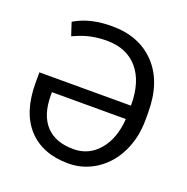

<svg xmlns="http://www.w3.org/2000/svg" viewBox="-130 -843 950 974"><g transform="rotate(20 345.5 -356.0)"><path d="M340.3 9.8Q201.2 9.8 123.3 -74.5Q45.4 -158.7 45.4 -317.4V-374.5H539.6V-377.9Q539.6 -503.9 480 -573.2Q420.4 -642.6 312.5 -642.6Q231.9 -642.6 164.1 -614.3L134.3 -601.6L111.3 -671.4L122.1 -677.7Q199.2 -720.7 312.5 -720.7Q460 -720.7 546.9 -628.7Q633.8 -536.6 633.8 -373V-332Q633.8 -235.8 595.7 -157.5Q557.6 -79.1 489.7 -34.7Q421.9 9.8 340.3 9.8ZM340.3 -67.4Q422.9 -67.4 477.1 -131.1Q531.2 -194.8 538.6 -301.8H139.6V-285.2Q139.6 -178.7 191.2 -123Q242.7 -67.4 340.3 -67.4Z"/></g></svg>

Font: Roboto
Style: Regular
Weight: 400
Designer: Google
Version: Version 2.001047; 2015